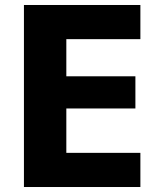

<svg xmlns="http://www.w3.org/2000/svg" viewBox="-20 -750 649 770"><path d="M246 -593V-444H523V-315H246V-137H543V0H76V-730H543V-593Z"/></svg>

Font: Mplus 1p ExtraBold
Style: Regular
Weight: 800
Version: Version 1.061